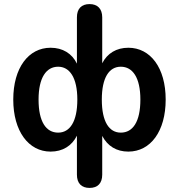

<svg xmlns="http://www.w3.org/2000/svg" viewBox="-20 -733 877 941"><path d="M419 188C459 188 481 165 481 123V-67C507 -17 551 10 609 10C718 10 792 -90 792 -245C792 -401 717 -499 609 -499C551 -499 506 -472 481 -423V-648C481 -690 458 -713 419 -713C379 -713 357 -690 357 -648V-421C333 -471 287 -499 228 -499C120 -499 45 -401 45 -245C45 -90 120 10 228 10C287 10 332 -18 357 -68V123C357 165 379 188 419 188ZM265 -83C206 -83 169 -136 169 -245C169 -353 207 -406 265 -406C321 -406 359 -353 359 -245C359 -136 322 -83 265 -83ZM572 -83C515 -83 479 -136 479 -245C479 -353 515 -406 572 -406C630 -406 668 -353 668 -245C668 -136 631 -83 572 -83Z"/></svg>

Font: SN Pro SemiBold
Style: Regular
Weight: 600
Designer: Tobias Whetton
Foundry: Supernotes
Version: Version 1.003;Glyphs 3.3 (3324)